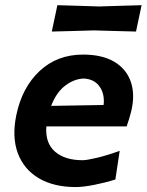

<svg xmlns="http://www.w3.org/2000/svg" viewBox="-20 -726 579 758"><path d="M279.5 12.5Q192 12.5 133 -22.5Q74 -57.5 50.2 -121.5Q26.5 -185.5 44.5 -272Q67 -380.5 136.2 -445.5Q205.5 -510.5 308 -510.5Q384 -510.5 431.8 -481.8Q479.5 -453 496.8 -402Q514 -351 497.5 -284.5Q489.5 -253.5 480 -227H163Q158 -161.5 197 -127.5Q236 -93.5 306 -93.5Q322.5 -93.5 363.5 -103.2Q404.5 -113 452.5 -130.5L435.5 -17.5Q398.5 -5.5 353.5 3.5Q308.5 12.5 279.5 12.5ZM310 -416Q271 -414 236.5 -387.2Q202 -360.5 182 -308L389 -311.5Q394 -354.5 373.2 -384.2Q352.5 -414 310 -416ZM184.5 -601.5 206.5 -705.5Q243 -704.5 285.5 -703.2Q328 -702 371.5 -700.5Q416 -702 458.5 -703.2Q501 -704.5 539 -705.5L517 -601.5Q479.5 -602.5 437.8 -603.5Q396 -604.5 352 -606Q307.5 -604.5 264.8 -603.5Q222 -602.5 184.5 -601.5Z"/></svg>

Font: Commissioner Loud SemiBold
Style: Italic
Weight: 600
Italic angle: -12°
Designer: Kostas Bartsokas
Foundry: Kostas Bartsokas
Version: Version 1.000; ttfautohint (v1.8.3)